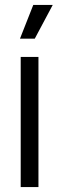

<svg xmlns="http://www.w3.org/2000/svg" viewBox="-20 -759 240 779"><path d="M64 0V-528H136V0ZM121 -602H61L115 -739H194Z"/></svg>

Font: Bricolage Grotesque Condensed Light
Style: Regular
Weight: 300
Width: 3
Designer: Mathieu Triay
Foundry: Atelier Triay
Version: Version 1.000;gftools[0.9.30]